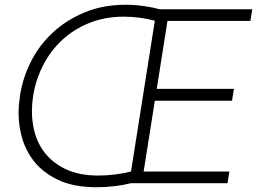

<svg xmlns="http://www.w3.org/2000/svg" viewBox="-20 -769 1104 806"><path d="M530 0Q499 8 461.5 12.5Q424 17 385 17Q287 17 220.5 -15.5Q154 -48 115.5 -101.5Q77 -155 65 -223Q58 -259 58 -296Q58 -327 63 -359L65 -374Q77 -447 112 -514.5Q147 -582 203.5 -634Q260 -686 336.5 -717.5Q413 -749 507 -749Q546 -749 584.5 -743.5Q623 -738 649 -730H1039L1031 -681H683L638 -396H962L954 -346H630L583 -49H943L935 0ZM393 -32Q426 -32 462.5 -36.5Q499 -41 530 -49L630 -682Q601 -690 567 -694.5Q533 -699 499 -699Q421 -699 356 -673Q291 -647 242 -602Q193 -557 161.5 -496Q130 -435 119 -366Q114 -333 114 -303Q114 -269 120 -238Q131 -177 165 -131.5Q199 -86 255.5 -59Q312 -32 393 -32Z"/></svg>

Font: Sora ExtraLight
Style: Italic
Weight: 200
Designer: Jonathan Barnbrook, Juli√°n Moncada
Version: Version 1.000